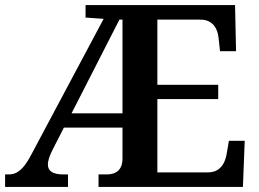

<svg xmlns="http://www.w3.org/2000/svg" viewBox="-20 -734 1017 754"><path d="M0 0V-49H14Q32 -49 46.5 -57Q61 -65 75 -82.5Q89 -100 103 -127L387 -660L316 -665V-714H903L907 -533H844L839 -579Q837 -603 829 -620Q821 -637 805.5 -647Q790 -657 766 -657H598V-401H837V-345H598V-57H795Q820 -57 835.5 -67.5Q851 -78 859.5 -95.5Q868 -113 871 -135L879 -181H941L934 0H367V-49H398Q418 -49 432 -55.5Q446 -62 453.5 -76Q461 -90 461 -111V-233H231L184 -141Q176 -125 172 -111Q168 -97 168 -88Q168 -68 183.5 -58.5Q199 -49 228 -49H247V0ZM261 -289H461V-657H449Z"/></svg>

Font: Noto Serif Armenian SemiBold
Style: Regular
Weight: 600
Version: Version 2.007